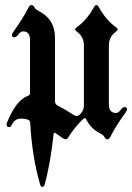

<svg xmlns="http://www.w3.org/2000/svg" viewBox="-20 -543 524 762"><path d="M6.3 -48.8Q6.3 -53.2 8.8 -59.1Q44.9 -146.5 90.8 -162.6Q99.1 -165.5 99.1 -173.3V-384.8Q99.1 -418.5 71.3 -418.5Q61.5 -418.5 53.2 -406.7Q44.9 -395 36.1 -395Q27.3 -395 27.3 -404.8Q27.3 -409.2 35.2 -419.9Q72.3 -471.7 93.8 -514.2Q98.1 -522.9 105.2 -522.9Q112.3 -522.9 116.2 -514.6Q120.1 -506.3 131.8 -500.5Q198.2 -467.3 198.2 -393.6V-141.6Q198.2 -129.4 209 -124Q236.3 -110.4 272.9 -86.4Q278.8 -82.5 284.9 -82.5Q291 -82.5 299.3 -91.3Q313 -104.5 313 -124.5V-363.3Q313 -397.5 283.7 -418.5Q278.3 -422.4 278.3 -426.5Q278.3 -430.7 284.7 -435.1Q323.7 -461.9 352.5 -514.2Q357.4 -522.9 362.5 -522.9Q367.7 -522.9 372.6 -514.2Q401.4 -461.9 440.4 -435.1Q446.8 -430.7 446.8 -426.5Q446.8 -422.4 441.4 -418.5Q412.1 -397 412.1 -363.3V-128.4Q412.1 -94.7 440.4 -94.7Q450.2 -94.7 458.5 -106.4Q466.8 -118.2 475.3 -118.2Q483.9 -118.2 483.9 -108.4Q483.9 -104 476.1 -93.3Q438.5 -41.5 417.5 1Q413.1 9.8 406 9.8Q398.9 9.8 395 1.5Q391.1 -6.8 379.4 -12.7Q340.3 -31.7 323.2 -67.9Q320.3 -74.2 316.9 -74.2Q313.5 -74.2 310.1 -70.8Q275.4 -37.6 250 3.4Q246.1 9.8 240.7 9.8Q235.4 9.8 228.5 4.9Q201.2 -14.6 199.7 -15.1Q197.3 -16.1 195.3 -16.4Q193.4 -16.6 192.9 -12.2Q178.7 115.7 156.7 190.4Q154.3 198.7 148.2 198.7Q142.1 198.7 139.6 190.4Q106.9 78.6 100.1 -54.7Q99.6 -64.9 89.4 -68.6Q79.1 -72.3 64.5 -72.3Q38.6 -72.3 28.3 -49.8Q23.4 -38.6 16.1 -38.6Q6.3 -38.6 6.3 -48.8Z"/></svg>

Font: UnifrakturMaguntia
Style: Book
Weight: 400
Designer: j. 'mach' wust, Gerrit Ansmann, Georg Duffner, based on a font by Peter Wiegel, original typeface by Carl Albert Fahrenw
Version: Version 2017-03-19